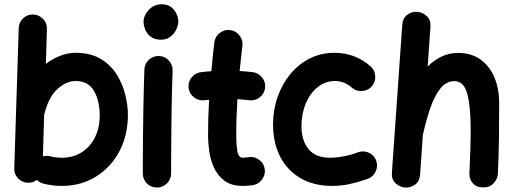

<svg xmlns="http://www.w3.org/2000/svg" viewBox="-20 -796 2359 881"><path d="M132.3 -729.5Q159.2 -728.5 177.7 -709Q196.3 -689.5 195.3 -662.6L190.4 -502.9Q222.2 -526.9 257.1 -540.3Q292 -553.7 326.2 -553.7Q396.5 -553.7 443.1 -525.1Q489.7 -496.6 516.8 -452.1Q543.9 -407.7 555.4 -358.9Q566.9 -310.1 566.9 -270Q566.9 -174.3 527.1 -100.3Q487.3 -26.4 418.7 15.4Q350.1 57.1 263.7 57.1Q219.2 57.1 178.2 46.4Q161.6 42 148.9 29.3Q130.9 43.5 107.9 42.5Q81.1 41.5 62.7 22.2Q44.4 2.9 45.4 -23.9L65.9 -666.5Q66.9 -693.4 86.2 -711.9Q105.5 -730.5 132.3 -729.5ZM211.4 -78.6Q236.3 -72.3 263.7 -72.3Q314.5 -72.3 353.5 -96.4Q392.6 -120.6 415 -164.3Q437.5 -208 437.5 -266.1Q437.5 -333 411.4 -378.7Q385.3 -424.3 326.2 -424.3Q285.6 -424.3 245.4 -389.2Q205.1 -354 185.1 -278.3Q184.1 -274.4 182.6 -271L176.8 -78.1Q194.3 -83.5 211.4 -78.6Z M638.7 -694.8Q638.7 -725.1 662.8 -750.7Q687 -776.4 721.2 -776.4Q749.5 -776.4 766.4 -762.7Q783.2 -749 790.8 -730.7Q798.3 -712.4 798.3 -698.2Q798.3 -681.6 789.3 -661.9Q780.3 -642.1 762.5 -627.9Q744.6 -613.8 718.8 -613.8Q688 -613.8 670.4 -628.2Q652.8 -642.6 645.8 -661.6Q638.7 -680.7 638.7 -694.8ZM710 -539.1Q736.8 -538.1 754.9 -518.1Q772.9 -498 772 -471.2Q770.5 -437.5 769.3 -389.4Q768.1 -341.3 767.3 -286.6Q766.6 -231.9 766.1 -177.7Q765.6 -123.5 765.4 -77.1Q765.1 -30.8 765.1 0Q765.1 26.9 745.8 45.7Q726.6 64.5 699.7 64.5Q672.9 64.5 654.1 45.7Q635.3 26.9 635.3 0Q635.3 -31.2 635.5 -77.6Q635.7 -124 636.2 -178.5Q636.7 -232.9 637.7 -288.1Q638.7 -343.3 639.9 -392.6Q641.1 -441.9 642.6 -477.1Q643.6 -503.9 663.3 -522Q683.1 -540 710 -539.1Z M1196.3 -392.1Q1192.9 -365.7 1171.4 -349.1Q1149.9 -332.5 1123.5 -335.9Q1098.1 -339.4 1069.3 -340.8Q1066.9 -299.3 1065.4 -257.3Q1064 -215.3 1064 -173.3Q1064 -134.8 1068.8 -103.5Q1073.7 -72.3 1094.2 -72.3Q1103.5 -72.3 1119.1 -74.7Q1145 -79.6 1167.2 -64.2Q1189.5 -48.8 1194.3 -22.9Q1199.2 2.9 1183.8 25.6Q1168.5 48.3 1142.6 53.2Q1129.4 55.2 1117.4 56.2Q1105.5 57.1 1094.2 57.1Q1041 57.1 1009 32.7Q977.1 8.3 960.9 -28.8Q944.8 -65.9 939.7 -105Q934.6 -144 934.6 -173.3Q934.6 -215.3 935.8 -256.6Q937 -297.9 939.5 -338.4Q928.2 -337.4 917.5 -335.9Q891.1 -333 869.9 -349.6Q848.6 -366.2 845.2 -392.6Q842.3 -418.9 858.9 -440.2Q875.5 -461.4 901.9 -464.8Q924.8 -467.8 949.7 -469.2Q952.6 -502.4 956.1 -535.6Q959.5 -568.8 963.4 -601.6Q966.8 -627.9 988 -644.5Q1009.3 -661.1 1035.6 -658.2Q1062 -654.8 1078.6 -633.8Q1095.2 -612.8 1092.3 -586.4Q1088.9 -557.1 1085.7 -528.1Q1082.5 -499 1079.6 -470.2Q1111.3 -468.3 1140.1 -464.8Q1166.5 -461.4 1183.1 -439.9Q1199.7 -418.5 1196.3 -392.1Z M1686.5 -400.4Q1669.4 -380.4 1642.1 -378.4Q1614.7 -376.5 1594.7 -393.6Q1559.6 -424.3 1518.1 -424.3Q1472.7 -424.3 1437.7 -396.2Q1402.8 -368.2 1383.1 -321.3Q1363.3 -274.4 1363.3 -216.8Q1363.3 -151.9 1395.5 -112.1Q1427.7 -72.3 1494.6 -72.3Q1524.9 -72.3 1561 -79.6Q1597.2 -86.9 1627 -98.6Q1652.3 -106 1676.3 -93.3Q1700.2 -80.6 1707.5 -54.7Q1714.8 -28.8 1701.9 -5.4Q1689 18.1 1663.6 25.9Q1620.1 41 1582 49.1Q1543.9 57.1 1504.9 57.1Q1418.9 57.1 1358.2 21.2Q1297.4 -14.6 1265.1 -78.1Q1232.9 -141.6 1232.9 -224.6Q1232.9 -291.5 1253.7 -350.8Q1274.4 -410.2 1312 -455.8Q1349.6 -501.5 1401.1 -527.6Q1452.6 -553.7 1514.6 -553.7Q1609.4 -553.7 1679.7 -492.2Q1699.7 -475.1 1701.7 -447.8Q1703.6 -420.4 1686.5 -400.4Z M1837.4 64.5Q1813.5 62 1794.7 44.4Q1775.9 26.9 1778.3 -4.4L1825.7 -681.2Q1828.1 -713.9 1849.4 -728.8Q1870.6 -743.7 1895 -741.7Q1919.4 -739.7 1938.5 -721.9Q1957.5 -704.1 1955.1 -672.4L1942.4 -491.2Q1971.2 -519.5 2006.1 -536.4Q2041 -553.2 2081.5 -553.2Q2143.1 -553.2 2185.3 -522.5Q2227.5 -491.7 2249 -439.7Q2270.5 -387.7 2270.5 -323.7Q2270.5 -245.6 2269.5 -163.6Q2268.6 -81.5 2264.6 0.5Q2263.2 24.4 2245.8 44.2Q2228.5 64 2197.8 64Q2166.5 64 2149.7 44.9Q2132.8 25.9 2133.8 0.5Q2136.7 -57.6 2138.2 -108.2Q2139.6 -158.7 2139.6 -205.6Q2139.6 -309.1 2123.8 -366.5Q2107.9 -423.8 2065.4 -423.8Q2026.9 -423.8 1999.8 -388.9Q1972.7 -354 1954.1 -299.1Q1935.5 -244.1 1921.9 -183.6Q1921.4 -180.7 1920.4 -178.2L1907.7 4.4Q1905.3 37.1 1883.5 51.8Q1861.8 66.4 1837.4 64.5Z"/></svg>

Font: Mikhak-FD Bold
Style: Regular
Weight: 700
Designer: Amin Abedi
Version: Version 3.3